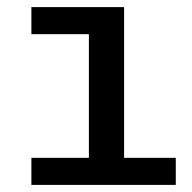

<svg xmlns="http://www.w3.org/2000/svg" viewBox="-20 -520 540 540"><path d="M68.3 0V-76.1H230V-423.9H68.3V-500H329V-76.1H474.4V0Z"/></svg>

Font: Trispace Thin
Style: Regular
Weight: 100
Designer: Tyler Finck
Foundry: Etcetera Type Company
Version: Version 1.210